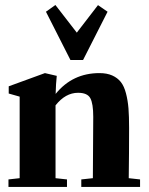

<svg xmlns="http://www.w3.org/2000/svg" viewBox="-20 -733 586 753"><path d="M256.3 -497.6 160.2 -687 197.3 -713.4 281.2 -605 364.3 -712.9 401.9 -687 305.7 -497.6ZM13.2 0V-29.3L57.1 -34.2V-354L14.2 -366.2V-394.5L156.2 -446.3L202.6 -435.5Q199.2 -404.8 198.2 -364.7Q264.2 -446.3 370.1 -446.3Q399.4 -446.3 420.2 -437Q440.9 -427.7 453.9 -411.4Q466.8 -395 474.1 -366.9Q481.4 -338.9 483.9 -307.6Q486.3 -276.4 486.3 -231Q486.3 -132.3 484.9 -34.2L529.3 -29.3V0H298.8V-29.3L344.2 -34.2Q345.7 -196.8 345.7 -274.9Q345.7 -326.7 334.2 -347.9Q322.8 -369.1 286.1 -369.1Q236.8 -369.1 197.8 -319.8V-34.2L242.7 -29.3V0Z"/></svg>

Font: Elstob Grade
Style: Regular
Weight: 400
Designer: Peter S. Baker
Version: Version 1.015